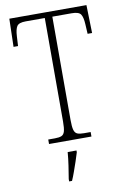

<svg xmlns="http://www.w3.org/2000/svg" viewBox="-101 -772 687 1052"><g transform="rotate(-10 243.0 -246.5)"><path d="M123 0V-25H160Q184 -25 197 -30.5Q210 -36 215 -53.5Q220 -71 220 -108V-684H114Q76 -684 65 -667.5Q54 -651 52 -612L49 -558H24L28 -714H457L461 -558H436L433 -612Q431 -651 420 -667.5Q409 -684 370 -684H262V-109Q262 -72 267 -54Q272 -36 285 -30.5Q298 -25 322 -25H359V0ZM196 208Q202 172 207.5 135Q213 98 216 61H265V71Q259 92 249.5 119.5Q240 147 230.5 174Q221 201 212 221H196Z"/></g></svg>

Font: Noto Serif Ethiopic Condensed ExtraLight
Style: Regular
Weight: 200
Width: 3
Designer: Monotype Design Team
Foundry: Monotype Imaging Inc.
Version: Version 2.102; ttfautohint (v1.8.4.7-5d5b)